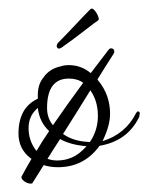

<svg xmlns="http://www.w3.org/2000/svg" viewBox="-20 -415 353 457"><path d="M53 22Q46 22 38.5 17Q31 12 31 6L32 4Q41 -13 55 -37L52 -39Q24 -61 24 -97Q24 -159 70 -180V-189Q70 -214 83 -230Q97 -251 124 -257Q133 -260 144 -260Q173 -260 196 -241Q217 -269 238 -296Q241 -300 244 -300Q252 -300 252 -292Q252 -289 251 -288Q241 -272 231 -256.5Q221 -241 212 -226L214 -223Q242 -189 242 -144Q242 -116 224 -79Q279 -96 304 -146Q307 -150 308 -150Q313 -150 313 -143H312Q312 -137 311 -136Q283 -79 217 -68Q180 -17 118 -17Q99 -17 84 -22Q68 3 57 21Q57 22 53 22ZM92 -158Q92 -134 106 -117Q139 -165 178 -218Q164 -228 144 -228Q92 -228 92 -158ZM194 -77Q213 -105 213 -139Q213 -175 195 -200Q178 -172 161.5 -146Q145 -120 130 -96Q156 -78 194 -77ZM65 -58Q65 -58 65 -58Q65 -58 67 -56Q80 -78 97 -103Q74 -124 70 -158Q48 -140 48 -110Q48 -81 65 -58ZM116 -33Q135 -33 152 -40.5Q169 -48 186 -67Q148 -70 123 -84Q115 -72 107.5 -60Q100 -48 93 -37Q104 -33 116 -33ZM127 -302Q121 -298 118 -300Q115 -302 115 -305Q115 -310 119 -314Q137 -332 159.5 -356Q182 -380 195 -393Q199 -397 204.5 -391Q210 -385 213.5 -376.5Q217 -368 213 -366Q204 -360 187.5 -347Q171 -334 154 -321.5Q137 -309 127 -302Z"/></svg>

Font: Puppies Play
Style: Regular
Weight: 400
Designer: Robert E. Leuschke
Foundry: Robert E. Leuschke
Version: Version 1.010; ttfautohint (v1.8.3)